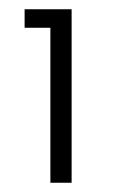

<svg xmlns="http://www.w3.org/2000/svg" viewBox="-20 -770 294 415"><path d="M88.9 -710H33.2V-750H134.8V-375H88.9Z"/></svg>

Font: Oakes Grotesk
Style: Regular
Weight: 400
Designer: Samuel Oakes
Foundry: Samuel Oakes
Version: Version 1.0 | wf-rip DC20170320